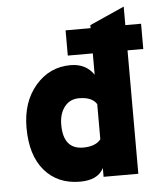

<svg xmlns="http://www.w3.org/2000/svg" viewBox="-53 -768 692 826"><g transform="rotate(-5 293.5 -355.0)"><path d="M512 -533V0H362V-38Q337 12 260 12Q163 12 106.5 -54Q50 -120 50 -239Q50 -350 110.5 -420.5Q171 -491 262 -491Q328 -491 362 -441V-533H254V-642H362V-655L512 -722V-642H580V-533ZM286 -133Q339 -133 362 -162V-314Q342 -346 286 -346Q246 -346 223 -316Q200 -286 200 -239Q200 -133 286 -133Z"/></g></svg>

Font: Overpass Heavy
Style: Regular
Weight: 900
Designer: Delve Withrington, Thomas Jockin
Foundry: Delve Fonts
Version: Version 3.000;DELV;Overpass